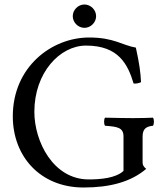

<svg xmlns="http://www.w3.org/2000/svg" viewBox="-20 -825 725 855"><path d="M377 -658C210 -658 37 -527 37 -307C37 -127 161 10 352 10C470 10 563 -15 631 -73C620 -82 615 -90 615 -101V-217C615 -252 632 -262 661 -265C667 -271 667 -295 661 -301C637 -300 612 -299 572 -299C539 -299 492 -300 448 -301C442 -295 442 -271 448 -265C503 -261 530 -257 530 -217V-64C496 -32 429 -26 375 -26C217 -26 133 -195 133 -327C133 -502 247 -622 363 -622C508 -622 549 -539 575 -453C586 -452 597 -454 608 -459C606 -501 601 -541 585 -613C525 -623 488 -658 377 -658ZM304 -753C304 -725 328 -701 356 -701C384 -701 408 -725 408 -753C408 -781 384 -805 356 -805C328 -805 304 -781 304 -753Z"/></svg>

Font: Libertinus Math
Style: Regular
Weight: 400
Designer: Philipp H. Poll, Khaled Hosny
Foundry: Caleb Maclennan
Version: Version 7.050;RELEASE